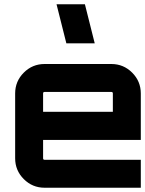

<svg xmlns="http://www.w3.org/2000/svg" viewBox="-20 -880 680 900"><path d="M502 -580Q559 -580 599.5 -539.5Q640 -499 640 -442V-224H182V-138Q182 -131 189 -131H640V0H189Q132 0 91.5 -40.5Q51 -81 51 -138V-442Q51 -499 91.5 -539.5Q132 -580 189 -580ZM182 -356H509V-442Q509 -449 502 -449H189Q182 -449 182 -442ZM378 -860 424 -677H291L245 -860Z"/></svg>

Font: Orbitron
Style: Bold
Weight: 700
Designer: Matt McInerney
Foundry: Matt McInerney
Version: Version 001.001